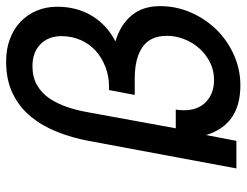

<svg xmlns="http://www.w3.org/2000/svg" viewBox="-109 -683 805 627"><g transform="rotate(-90 293.5 -369.5)"><path d="M147 -483Q157 -536 176 -584.5Q195 -633 225.5 -670.5Q256 -708 300.5 -730Q345 -752 406 -752Q447 -752 480 -739.5Q513 -727 536 -705Q559 -683 572 -652.5Q585 -622 585 -585Q585 -522 556 -473Q527 -424 472 -395Q526 -379 556.5 -342.5Q587 -306 587 -249Q587 -197 566.5 -149.5Q546 -102 511 -66Q476 -30 428.5 -8.5Q381 13 328 13Q200 13 166 -99L147 0H57ZM249 -198Q248 -191 247.5 -184.5Q247 -178 247 -171Q247 -125 274.5 -99Q302 -73 346 -73Q377 -73 403 -86Q429 -99 448.5 -120.5Q468 -142 479 -170Q490 -198 490 -227Q490 -281 453.5 -306.5Q417 -332 350 -332H297L313 -416H325Q358 -416 388 -427.5Q418 -439 440.5 -459Q463 -479 476 -508Q489 -537 489 -571Q489 -614 462.5 -640Q436 -666 391 -666Q355 -666 329 -651Q303 -636 286 -611Q269 -586 258 -554Q247 -522 241 -488L188 -198Z"/></g></svg>

Font: Involve Medium Oblique
Style: Italic
Weight: 500
Italic angle: -10.5°
Designer: Stefan Peev
Foundry: Context Ltd.
Version: Version 1.001